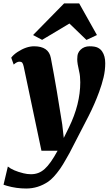

<svg xmlns="http://www.w3.org/2000/svg" viewBox="-77 -835 627 1108"><path d="M2 -462.4 -12.2 -502Q0 -519 24.4 -535.2Q74.7 -567.9 119.6 -567.9Q203.6 -567.9 216.3 -501Q234.9 -404.3 251 -308.6L282.2 -116.7L291 -39.1L320.8 -99.6Q386.2 -233.4 386.2 -359.9Q386.2 -396.5 379.9 -421.9Q368.7 -469.7 368.7 -492.2Q368.7 -514.6 373.5 -526.9Q378.4 -539.1 388.2 -548.3Q408.7 -567.9 439.9 -567.9Q471.2 -567.9 487.3 -559.8Q503.4 -551.8 512.7 -537.6Q530.3 -511.7 530.3 -470.2Q530.3 -428.7 520.5 -387.9Q510.7 -347.2 495.1 -304.7Q469.2 -233.9 434.6 -166L324.2 47.9L303.7 84Q294.9 100.1 286.6 113.3L269.5 139.6Q231.9 192.4 201.2 213.4Q142.6 252.9 74.2 252.9Q17.1 252.9 -37.1 237.3Q-50.3 233.9 -56.6 231L-31.7 126Q-2.9 149.9 58.6 165Q80.1 170.4 102.1 170.4Q124 170.4 143.3 163.3Q162.6 156.2 180.7 140.1Q214.4 110.4 255.4 34.7H162.1L59.6 -451.7Q56.2 -466.8 51.5 -472.9Q46.9 -479 33.9 -479Q21 -479 2 -462.4ZM113.8 -632.8 293 -815.4H379.9L482.4 -632.8L421.9 -604.5L323.7 -699.2L166 -605Z"/></svg>

Font: Merriweather
Style: Heavy Italic
Weight: 900
Italic angle: -7°
Designer: Eben Sorkin
Foundry: Eben Sorkin
Version: Version 1.001